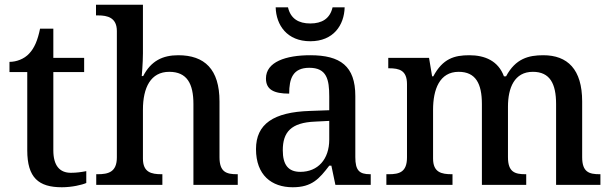

<svg xmlns="http://www.w3.org/2000/svg" viewBox="-20 -780 2580 810"><path d="M241 10C283 10 326 0 344 -8V-58C323 -54 303 -51 279 -51C232 -51 205 -81 205 -146V-476H335V-536H205V-659H149C139 -610 125 -577 103 -554C82 -531 49 -519 20 -519V-476H95V-146C95 -30 143 10 241 10Z M386 0H665V-45H662C618 -45 583 -53 583 -111V-317C583 -411 616 -477 694 -477C769 -477 796 -427 796 -341V0H983V-45H980C935 -45 906 -54 906 -117V-352C906 -488 843 -547 732 -547C666 -547 617 -523 584 -459H578C578 -459 583 -515 583 -555V-760H385V-715H394C433 -715 473 -706 473 -649V-116C473 -54 437 -45 392 -45H386Z M1289 -606C1387 -606 1432 -674 1434 -749H1383C1372 -701 1338 -681 1289 -681C1240 -681 1206 -701 1195 -749H1143C1145 -674 1191 -606 1289 -606ZM1215 10C1296 10 1327 -26 1369 -81H1378L1395 0H1544V-45H1541C1496 -45 1479 -61 1479 -117V-375C1479 -501 1416 -547 1289 -547C1186 -547 1102 -519 1102 -449C1102 -402 1135 -385 1200 -385C1200 -448 1215 -494 1285 -494C1359 -494 1369 -444 1369 -373V-315L1287 -312C1134 -307 1060 -257 1060 -151C1060 -41 1126 10 1215 10ZM1247 -55C1196 -55 1173 -85 1173 -146C1173 -222 1207 -263 1310 -267L1369 -270V-191C1369 -108 1321 -55 1247 -55Z M1610 0H1889V-45H1886C1842 -45 1807 -53 1807 -111V-317C1807 -402 1834 -477 1915 -477C1987 -477 2013 -427 2013 -341V0H2200V-45H2197C2152 -45 2123 -54 2123 -117V-330C2123 -409 2150 -477 2228 -477C2300 -477 2326 -427 2326 -341V0H2513V-45H2510C2465 -45 2436 -54 2436 -117V-352C2436 -488 2374 -547 2272 -547C2210 -547 2155 -533 2115 -458H2106C2082 -523 2026 -547 1960 -547C1897 -547 1848 -533 1808 -458H1803L1790 -536H1618V-492H1621C1665 -492 1697 -483 1697 -425V-116C1697 -54 1665 -45 1620 -45H1610Z"/></svg>

Font: Noto Serif Tamil Medium
Style: Italic
Weight: 500
Italic angle: -12°
Designer: Indian Type Foundry, Tom Grace, and the Monotype Design Team
Foundry: Monotype Imaging Inc.
Version: Version 2.003